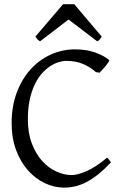

<svg xmlns="http://www.w3.org/2000/svg" viewBox="-20 -860 576 895"><path d="M497.1 -103Q465.8 -69.8 437.3 -47.1Q408.7 -24.4 382.1 -10.7Q355.5 2.9 329.8 8.8Q304.2 14.6 278.8 14.6Q233.4 14.6 189.7 -5.9Q146 -26.4 111.3 -64.9Q76.7 -103.5 55.4 -159.4Q34.2 -215.3 34.2 -286.1Q34.2 -364.3 57.9 -427.7Q81.5 -491.2 122.1 -536.1Q162.6 -581.1 216.3 -605.5Q270 -629.9 330.1 -629.9Q382.8 -629.9 422.6 -615.7Q462.4 -601.6 487.8 -581.1Q490.7 -578.6 486.3 -571.3Q481.9 -564 474.4 -554.7Q466.8 -545.4 458.3 -536.1Q449.7 -526.9 443.8 -521L426.8 -523.9Q401.9 -546.9 367.7 -561.5Q333.5 -576.2 289.1 -576.2Q272.5 -576.2 252.7 -570.1Q232.9 -564 212.9 -550.8Q192.9 -537.6 174.3 -516.4Q155.8 -495.1 141.4 -464.8Q127 -434.6 118.4 -394.8Q109.9 -355 109.9 -304.2Q109.9 -239.3 128.7 -190.4Q147.5 -141.6 177 -109.1Q206.5 -76.7 242.9 -60.3Q279.3 -43.9 314 -43.9Q340.3 -43.9 382.8 -62Q425.3 -80.1 479 -125Q481.4 -124 484.1 -120.8Q486.8 -117.7 489.3 -114.3Q491.7 -110.8 493.7 -107.7Q495.6 -104.5 497.1 -103ZM454.1 -689.5Q448.2 -680.2 444.8 -675.8Q441.4 -671.4 433.1 -667.5L299.3 -769L167 -667.5Q163.1 -669.4 160.4 -671.4Q157.7 -673.3 155.5 -675.8Q153.3 -678.2 150.9 -681.6Q148.4 -685.1 145 -689.5L273.9 -840.3H326.2Z"/></svg>

Font: Noto Serif Devanagari
Style: Bold
Weight: 700
Designer: Monotype Design Team
Foundry: Monotype Imaging Inc.
Version: Version 1.01